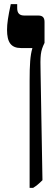

<svg xmlns="http://www.w3.org/2000/svg" viewBox="-20 -667 272 927"><path d="M123 240H140C156 230 167 221 185 203L176 -313C174 -401 175 -419 195 -460V-561C195 -583 185 -592 165 -592H98C75 -592 63 -602 63 -628V-647H32C19 -586 14 -553 14 -523C14 -463 33 -435 82 -435H136V-433C126 -400 123 -354 123 -278Z"/></svg>

Font: Noto Serif Hebrew ExtraCondensed ExtraBold
Style: Regular
Weight: 800
Width: 2
Designer: Monotype Design Team
Foundry: Monotype Imaging Inc.
Version: Version 2.004